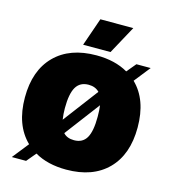

<svg xmlns="http://www.w3.org/2000/svg" viewBox="-128 -980 985 1104"><g transform="rotate(15 364.5 -427.5)"><path d="M528 -876 437 -709H274L332 -876ZM608 -584Q700 -495 700 -330Q700 -169 611.5 -79.5Q523 10 365 10Q254 10 177 -35L130 21H45L122 -76Q29 -166 29 -330Q29 -491 118 -580.5Q207 -670 365 -670Q476 -670 553 -625L599 -680H684ZM365 -495Q314 -495 290.5 -455.5Q267 -416 267 -330Q267 -295 272 -262L429 -470Q405 -495 365 -495ZM365 -165Q416 -165 439 -204.5Q462 -244 462 -330Q462 -371 458 -398L301 -190Q323 -165 365 -165Z"/></g></svg>

Font: Elaine Sans Black
Style: Regular
Weight: 900
Designer: Wei Huang
Foundry: Wei Huang
Version: Version 2.001;December 24, 2019;FontCreator 12.0.0.2547 64-b